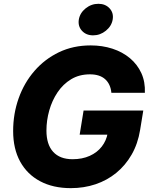

<svg xmlns="http://www.w3.org/2000/svg" viewBox="-20 -975 791 1005"><path d="M350.6 9.8Q257.8 9.8 189.9 -26.4Q122.1 -62.5 85.4 -129.4Q48.8 -196.3 48.8 -289.1Q48.8 -379.4 77.6 -460.4Q106.4 -541.5 160.4 -603.8Q214.4 -666 288.8 -701.7Q363.3 -737.3 454.6 -737.3Q515.6 -737.3 568.4 -720.2Q621.1 -703.1 660.2 -670.4Q699.2 -637.7 720 -592Q740.7 -546.4 738.3 -489.3H563Q561 -511.7 552.7 -529.8Q544.4 -547.9 530.3 -560.5Q516.1 -573.2 496.1 -579.6Q476.1 -585.9 450.7 -585.9Q395 -585.9 352.5 -560.3Q310.1 -534.7 281.2 -491.7Q252.4 -448.7 237.8 -396.7Q223.1 -344.7 223.1 -291.5Q223.1 -218.8 258.3 -180.2Q293.5 -141.6 359.9 -141.6Q410.6 -141.6 449.7 -159.2Q488.8 -176.8 512.9 -208Q537.1 -239.3 543.9 -279.3L575.2 -270H397L417.5 -396.5H730L713.4 -294.9Q701.7 -222.7 669.2 -166Q636.7 -109.4 588.6 -70.1Q540.5 -30.8 480 -10.5Q419.4 9.8 350.6 9.8ZM467.3 -790Q430.7 -790 408.9 -814Q387.2 -837.9 392.6 -872.6Q398.4 -907.2 428.2 -931.2Q458 -955.1 495.1 -955.1Q531.7 -955.1 553.7 -931.2Q575.7 -907.2 569.8 -872.6Q564 -838.4 534.2 -814.2Q504.4 -790 467.3 -790Z"/></svg>

Font: Inter 16pt ExtraBold
Style: Italic
Weight: 800
Italic angle: -9.3988°
Version: Version 4.001;git-66647c0bb